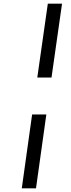

<svg xmlns="http://www.w3.org/2000/svg" viewBox="-20 -770 382 1040"><path d="M259 -350H182L239 -750H316ZM175 250H98L154 -150H231Z"/></svg>

Font: Arsenal
Style: Bold Italic
Weight: 700
Italic angle: -9.10001°
Designer: Andrij Shevchenko
Foundry: Stairsfor
Version: Version 2.001;PS 002.001;hotconv 1.0.88;makeotf.lib2.5.64775